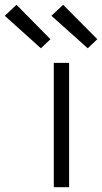

<svg xmlns="http://www.w3.org/2000/svg" viewBox="-107 -783 427 803"><path d="M118 0V-520H182V0ZM260 -581 108 -717 157 -763 300 -619ZM64 -581 -87 -717 -38 -763 104 -619Z"/></svg>

Font: Iosevka Aile Custom Light
Style: Regular
Weight: 300
Designer: Belleve Invis
Foundry: Belleve Invis
Version: Version 17.0.2; ttfautohint (v1.8.3)